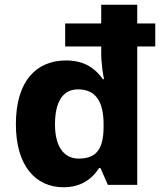

<svg xmlns="http://www.w3.org/2000/svg" viewBox="-20 -780 685 810"><path d="M248 10C323 10 369 -26 398 -71H404L435 0H559V-584H635V-681H559V-760H407V-681H255V-584H407V-557C407 -512 415 -462 419 -446H414C383 -490 337 -525 259 -525C134 -525 47 -439 47 -256C47 -82 129 10 248 10ZM312 -111C243 -111 212 -171 212 -255C212 -355 248 -403 309 -403C384 -403 417 -351 417 -256V-242C416 -154 389 -111 312 -111Z"/></svg>

Font: Noto Sans Lao UI
Style: Bold
Weight: 700
Designer: Monotype Design Team
Foundry: Monotype Imaging Inc.
Version: Version 2.000